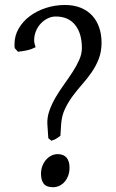

<svg xmlns="http://www.w3.org/2000/svg" viewBox="-20 -743 473 782"><path d="M393.6 -568.8Q393.6 -532.2 382.1 -502.9Q370.6 -473.6 353 -448.2Q335.4 -422.9 314.9 -399.7Q294.4 -376.5 276.1 -351.8Q257.8 -327.1 244.6 -299.3Q231.4 -271.5 229 -236.8L226.1 -189.9Q216.8 -183.1 209.7 -178.5Q202.6 -173.8 189 -169.9L176.8 -180.2L172.9 -236.8Q171.4 -264.6 181.2 -292.2Q190.9 -319.8 206.5 -346.4Q222.2 -373 241 -399.2Q259.8 -425.3 275.9 -450.2Q292 -475.1 302.7 -499.3Q313.5 -523.4 313.5 -546.9Q313.5 -607.4 285.9 -641.6Q258.3 -675.8 207 -675.8Q189.5 -675.8 173.6 -667.7Q157.7 -659.7 145.5 -646.5Q133.3 -633.3 126.2 -615.7Q119.1 -598.1 119.1 -579.1Q119.1 -572.3 120.8 -564.9Q122.6 -557.6 125 -550.8Q109.4 -542.5 92.3 -538.6Q75.2 -534.7 53.2 -532.2L40 -546.9Q39.1 -550.8 39.1 -554.7V-563Q39.1 -597.2 55.9 -626.5Q72.8 -655.8 101.3 -677.2Q129.9 -698.7 167 -710.7Q204.1 -722.7 245.1 -722.7Q280.8 -722.7 308.6 -711.4Q336.4 -700.2 355.2 -679.9Q374 -659.7 383.8 -631.3Q393.6 -603 393.6 -568.8ZM263.2 -60.1Q263.2 -43 258.1 -28.6Q252.9 -14.2 243.9 -3.4Q234.9 7.3 222.4 13.4Q210 19.5 195.8 19.5Q169.4 19.5 158.2 5.4Q147 -8.8 147 -35.2Q147 -51.8 152.3 -66.2Q157.7 -80.6 167 -91.6Q176.3 -102.5 188.7 -108.9Q201.2 -115.2 214.8 -115.2Q239.3 -115.2 251.2 -100.8Q263.2 -86.4 263.2 -60.1Z"/></svg>

Font: Gentium Plus Eur
Style: Regular
Weight: 400
Designer: J. Victor Gaultney, Annie Olsen, Iska Routamaa, Becca Hirsbrunner
Foundry: SIL International
Version: Version 5.000